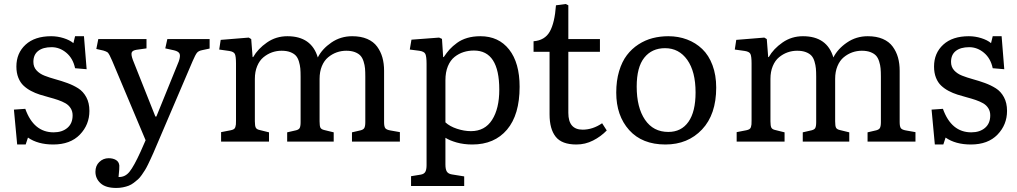

<svg xmlns="http://www.w3.org/2000/svg" viewBox="-20 -700 5027 949"><path d="M64.9 14.2 48.8 -158.2 105 -162.1Q146.5 -45.9 245.1 -45.9Q287.1 -45.9 313 -67.9Q338.9 -89.8 338.9 -129.9Q338.9 -149.9 329.3 -165Q319.8 -180.2 303.7 -189.5Q287.6 -198.7 266.8 -205.8Q246.1 -212.9 222.9 -219Q199.7 -225.1 176.8 -232.4Q153.8 -239.7 133.1 -250.7Q112.3 -261.7 96.2 -276.9Q80.1 -292 70.6 -315.9Q61 -339.8 61 -371.1Q61 -437.5 106.4 -479.2Q151.9 -521 232.9 -521Q264.2 -521 294.4 -511.5Q324.7 -502 342.8 -486.8L351.1 -521H395L408.2 -357.9L351.1 -362.8Q340.8 -411.6 307.9 -439.2Q274.9 -466.8 234.9 -466.8Q192.4 -466.8 168.7 -448.2Q145 -429.7 145 -394Q145 -369.1 160.4 -352.3Q175.8 -335.4 200.2 -325.9Q224.6 -316.4 253.9 -308.3Q283.2 -300.3 312.7 -289.6Q342.3 -278.8 366.7 -263.4Q391.1 -248 406.5 -219.7Q421.9 -191.4 421.9 -151.9Q421.9 -83.5 374.8 -34.7Q327.6 14.2 243.2 14.2Q167 14.2 118.2 -20L106.9 14.2Z M554.7 229Q502.4 229 477.1 205.8Q451.7 182.6 451.7 148.9Q451.7 119.1 470.9 100.6Q490.2 82 517.1 82Q538.6 82 553.2 90.8Q567.9 99.6 569.8 118.2Q570.8 128.9 565.9 174.8Q598.1 176.3 620.1 148.9Q642.1 121.6 674.8 49.8L699.7 -6.8L534.7 -398.9Q532.2 -404.3 527.8 -413.8Q523.4 -423.3 522 -426.3Q520.5 -429.2 517.1 -434.6Q513.7 -439.9 510.7 -441.9Q507.8 -443.8 502.7 -446Q497.6 -448.2 490.7 -450.2L456.1 -458L465.8 -506.8H704.1V-460.9L655.8 -454.1Q635.3 -451.2 631.1 -440.7Q627 -430.2 636.7 -403.8L748 -124H752.9L863.8 -397Q872.6 -422.9 867.7 -434.3Q862.8 -445.8 840.8 -451.2L796.9 -460.9L807.1 -506.8H1016.1V-460L979 -452.1Q961.4 -448.7 953.6 -439.2Q945.8 -429.7 932.1 -397.9L738.8 54.2Q730 73.7 725.1 84.5Q720.2 95.2 711.7 112.8Q703.1 130.4 696.8 140.4Q690.4 150.4 680.7 164.6Q670.9 178.7 662.1 186.5Q653.3 194.3 641.1 203.6Q628.9 212.9 616.2 217.8Q603.5 222.7 587.9 225.8Q572.3 229 554.7 229Z M1072.8 0V-46.9L1120.6 -56.2Q1129.9 -58.1 1135.5 -61.5Q1141.1 -64.9 1143.3 -72Q1145.5 -79.1 1146 -85Q1146.5 -90.8 1146.5 -104V-386.2Q1146.5 -421.4 1140.9 -433.1Q1135.3 -444.8 1112.8 -448.2L1063.5 -455.1L1070.8 -502.9L1209.5 -514.2L1221.7 -506.8L1228.5 -418H1231.4Q1254.9 -459 1299.6 -490Q1344.2 -521 1400.4 -521Q1519.5 -521 1550.8 -416Q1572.3 -458.5 1617.9 -489.7Q1663.6 -521 1720.7 -521Q1763.7 -521 1794.9 -507.6Q1826.2 -494.1 1844 -469.7Q1861.8 -445.3 1870.1 -415.8Q1878.4 -386.2 1878.4 -350.1V-96.2Q1878.4 -75.2 1884 -66.9Q1889.6 -58.6 1909.7 -55.2L1956.5 -46.9V0H1719.7V-45.9L1755.4 -54.2Q1774.4 -57.6 1780 -66.2Q1785.6 -74.7 1785.6 -96.2V-320.8Q1785.6 -345.2 1784.2 -361.8Q1782.7 -378.4 1777.1 -396.2Q1771.5 -414.1 1761.7 -424.8Q1752 -435.5 1734.1 -442.4Q1716.3 -449.2 1691.4 -449.2Q1667 -449.2 1644.3 -441.2Q1621.6 -433.1 1602.1 -417Q1582.5 -400.9 1571 -373.3Q1559.6 -345.7 1559.6 -310.1V-100.1Q1559.6 -77.6 1563.7 -69.1Q1567.9 -60.5 1583.5 -57.1L1629.4 -45.9V0H1399.4V-45.9L1435.5 -54.2Q1455.1 -57.6 1460.4 -65.9Q1465.8 -74.2 1465.8 -96.2V-320.8Q1465.8 -345.2 1464.4 -361.6Q1462.9 -377.9 1457.5 -396Q1452.1 -414.1 1442.4 -424.8Q1432.6 -435.5 1414.8 -442.4Q1397 -449.2 1371.6 -449.2Q1347.2 -449.2 1324.5 -441.2Q1301.8 -433.1 1282.2 -417Q1262.7 -400.9 1251.2 -373.3Q1239.7 -345.7 1239.7 -310.1V-100.1Q1239.7 -77.6 1244.4 -68.8Q1249 -60.1 1264.6 -57.1L1309.6 -45.9V0Z M2011.7 219.2V170.9L2059.6 163.1Q2076.2 160.2 2082.3 149.2Q2088.4 138.2 2088.4 116.2V-383.8Q2088.4 -420.4 2082.5 -433.1Q2076.7 -445.8 2051.8 -449.2L2005.4 -455.1L2013.7 -503.9L2150.4 -514.2L2164.6 -507.8L2170.4 -418H2173.3Q2188 -439.9 2202.6 -456.1Q2217.3 -472.2 2239 -488Q2260.7 -503.9 2289.8 -512.5Q2318.8 -521 2354.5 -521Q2444.8 -521 2496.6 -455.1Q2548.3 -389.2 2548.3 -271Q2548.3 -132.8 2486.1 -59.3Q2423.8 14.2 2314.5 14.2Q2272 14.2 2236.8 4.2Q2201.7 -5.9 2181.6 -19V112.8Q2181.6 137.2 2188.7 148.2Q2195.8 159.2 2213.4 162.1L2274.4 171.9V219.2ZM2307.6 -51.8Q2376.5 -51.8 2412.1 -107.4Q2447.8 -163.1 2447.8 -256.8Q2447.8 -450.2 2322.8 -450.2Q2295.4 -450.2 2271.5 -442.6Q2247.6 -435.1 2226.8 -418.7Q2206.1 -402.3 2193.8 -372.8Q2181.6 -343.3 2181.6 -303.2V-95.2Q2203.1 -75.2 2238.8 -63.5Q2274.4 -51.8 2307.6 -51.8Z M2829.1 14.2Q2756.8 14.2 2726.6 -24.2Q2696.3 -62.5 2696.3 -134.8V-443.8H2617.2V-496.1Q2672.9 -500.5 2697.3 -543.7Q2721.7 -586.9 2728 -673.8L2775.9 -680.2L2789.1 -673.8V-506.8H2945.3V-443.8H2789.1V-142.1Q2789.1 -59.1 2859.9 -59.1Q2909.7 -59.1 2956.1 -90.8L2979 -55.2Q2949.7 -24.9 2911.1 -5.4Q2872.6 14.2 2829.1 14.2Z M3269 14.2Q3153.8 14.2 3089.8 -57.1Q3025.9 -128.4 3025.9 -242.2Q3025.9 -300.8 3040 -348.1Q3054.2 -395.5 3078.4 -427.2Q3102.5 -459 3135.7 -480.5Q3168.9 -502 3205.8 -511.5Q3242.7 -521 3283.2 -521Q3333 -521 3375.7 -504.9Q3418.5 -488.8 3450.9 -457.8Q3483.4 -426.8 3501.7 -377.7Q3520 -328.6 3520 -267.1Q3520 -134.3 3450 -60.1Q3379.9 14.2 3269 14.2ZM3283.2 -47.9Q3347.7 -47.9 3382.8 -97.9Q3418 -147.9 3418 -243.2Q3418 -346.2 3377 -404.1Q3335.9 -461.9 3267.1 -461.9Q3202.1 -461.9 3164.6 -415Q3127 -368.2 3127 -272Q3127 -168.5 3168 -108.2Q3209 -47.9 3283.2 -47.9Z M3621.1 0V-46.9L3668.9 -56.2Q3678.2 -58.1 3683.8 -61.5Q3689.5 -64.9 3691.7 -72Q3693.8 -79.1 3694.3 -85Q3694.8 -90.8 3694.8 -104V-386.2Q3694.8 -421.4 3689.2 -433.1Q3683.6 -444.8 3661.1 -448.2L3611.8 -455.1L3619.1 -502.9L3757.8 -514.2L3770 -506.8L3776.9 -418H3779.8Q3803.2 -459 3847.9 -490Q3892.6 -521 3948.7 -521Q4067.9 -521 4099.1 -416Q4120.6 -458.5 4166.3 -489.7Q4211.9 -521 4269 -521Q4312 -521 4343.3 -507.6Q4374.5 -494.1 4392.3 -469.7Q4410.2 -445.3 4418.5 -415.8Q4426.8 -386.2 4426.8 -350.1V-96.2Q4426.8 -75.2 4432.4 -66.9Q4438 -58.6 4458 -55.2L4504.9 -46.9V0H4268.1V-45.9L4303.7 -54.2Q4322.8 -57.6 4328.4 -66.2Q4334 -74.7 4334 -96.2V-320.8Q4334 -345.2 4332.5 -361.8Q4331.1 -378.4 4325.4 -396.2Q4319.8 -414.1 4310.1 -424.8Q4300.3 -435.5 4282.5 -442.4Q4264.6 -449.2 4239.7 -449.2Q4215.3 -449.2 4192.6 -441.2Q4169.9 -433.1 4150.4 -417Q4130.9 -400.9 4119.4 -373.3Q4107.9 -345.7 4107.9 -310.1V-100.1Q4107.9 -77.6 4112.1 -69.1Q4116.2 -60.5 4131.8 -57.1L4177.7 -45.9V0H3947.8V-45.9L3983.9 -54.2Q4003.4 -57.6 4008.8 -65.9Q4014.2 -74.2 4014.2 -96.2V-320.8Q4014.2 -345.2 4012.7 -361.6Q4011.2 -377.9 4005.9 -396Q4000.5 -414.1 3990.7 -424.8Q3981 -435.5 3963.1 -442.4Q3945.3 -449.2 3919.9 -449.2Q3895.5 -449.2 3872.8 -441.2Q3850.1 -433.1 3830.6 -417Q3811 -400.9 3799.6 -373.3Q3788.1 -345.7 3788.1 -310.1V-100.1Q3788.1 -77.6 3792.7 -68.8Q3797.4 -60.1 3813 -57.1L3857.9 -45.9V0Z M4600.6 14.2 4584.5 -158.2 4640.6 -162.1Q4682.1 -45.9 4780.8 -45.9Q4822.8 -45.9 4848.6 -67.9Q4874.5 -89.8 4874.5 -129.9Q4874.5 -149.9 4865 -165Q4855.5 -180.2 4839.4 -189.5Q4823.2 -198.7 4802.5 -205.8Q4781.7 -212.9 4758.5 -219Q4735.4 -225.1 4712.4 -232.4Q4689.5 -239.7 4668.7 -250.7Q4647.9 -261.7 4631.8 -276.9Q4615.7 -292 4606.2 -315.9Q4596.7 -339.8 4596.7 -371.1Q4596.7 -437.5 4642.1 -479.2Q4687.5 -521 4768.6 -521Q4799.8 -521 4830.1 -511.5Q4860.4 -502 4878.4 -486.8L4886.7 -521H4930.7L4943.8 -357.9L4886.7 -362.8Q4876.5 -411.6 4843.5 -439.2Q4810.5 -466.8 4770.5 -466.8Q4728 -466.8 4704.3 -448.2Q4680.7 -429.7 4680.7 -394Q4680.7 -369.1 4696 -352.3Q4711.4 -335.4 4735.8 -325.9Q4760.3 -316.4 4789.6 -308.3Q4818.8 -300.3 4848.4 -289.6Q4877.9 -278.8 4902.3 -263.4Q4926.8 -248 4942.1 -219.7Q4957.5 -191.4 4957.5 -151.9Q4957.5 -83.5 4910.4 -34.7Q4863.3 14.2 4778.8 14.2Q4702.6 14.2 4653.8 -20L4642.6 14.2Z"/></svg>

Font: Literata Book
Style: Regular
Weight: 400
Designer: Latin by Veronika Burian and Jose Scaglione. Greek by Irene Vlachou. Cyrillic by Vera Evstafieva
Foundry: TypeTogether
Version: Version 2.003;PS 002.003;hotconv 1.0.88;makeotf.lib2.5.64775